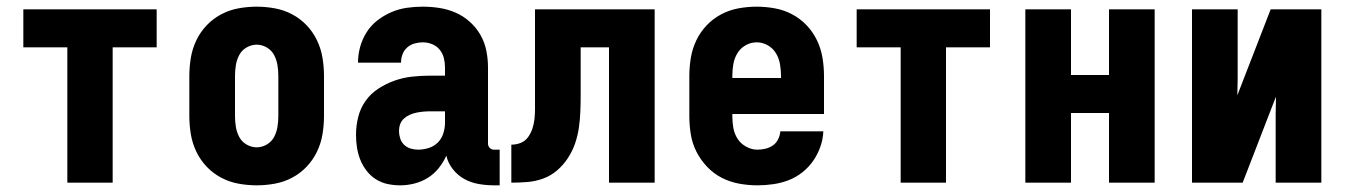

<svg xmlns="http://www.w3.org/2000/svg" viewBox="-20 -548 4040 576"><path d="M182 0V-406H50V-520H450V-406H318V0Z M750 8Q723 8 695.5 3Q668 -2 643.5 -15Q619 -28 600 -48Q581 -68 569 -93Q557 -118 552.5 -145.5Q548 -173 548 -200V-320Q548 -347 552.5 -374.5Q557 -402 569 -427Q581 -452 600 -472Q619 -492 643.5 -505Q668 -518 695.5 -523Q723 -528 750 -528Q777 -528 804.5 -523Q832 -518 856.5 -505Q881 -492 900 -472Q919 -452 931 -427Q943 -402 947.5 -374.5Q952 -347 952 -320V-200Q952 -173 947.5 -145.5Q943 -118 931 -93Q919 -68 900 -48Q881 -28 856.5 -15Q832 -2 804.5 3Q777 8 750 8ZM750 -106Q766 -106 780.5 -114.5Q795 -123 802.5 -137.5Q810 -152 812.5 -168Q815 -184 815 -200V-320Q815 -336 812.5 -352Q810 -368 802.5 -382.5Q795 -397 780.5 -405.5Q766 -414 750 -414Q734 -414 719.5 -405.5Q705 -397 697.5 -382.5Q690 -368 687.5 -352Q685 -336 685 -320V-200Q685 -184 687.5 -168Q690 -152 697.5 -137.5Q705 -123 719.5 -114.5Q734 -106 750 -106Z M1181 8Q1161 8 1142.5 4Q1124 0 1108 -10Q1092 -20 1080 -35.5Q1068 -51 1061 -68.5Q1054 -86 1051 -105Q1048 -124 1048 -143Q1048 -170 1054.5 -196.5Q1061 -223 1076.5 -245Q1092 -267 1115 -282Q1138 -297 1163.5 -306Q1189 -315 1215.5 -318Q1242 -321 1269 -321H1315V-346Q1315 -360 1311.5 -374Q1308 -388 1299 -399Q1290 -410 1276.5 -415.5Q1263 -421 1248 -421Q1236 -421 1223.5 -417.5Q1211 -414 1201.5 -405.5Q1192 -397 1187.5 -385Q1183 -373 1183 -360H1054Q1054 -384 1060.5 -407.5Q1067 -431 1080 -451.5Q1093 -472 1112.5 -487Q1132 -502 1154 -511.5Q1176 -521 1200 -524.5Q1224 -528 1248 -528Q1274 -528 1299 -524Q1324 -520 1347 -510Q1370 -500 1389.5 -482.5Q1409 -465 1421.5 -443Q1434 -421 1439 -396Q1444 -371 1444 -346V-117Q1444 -110 1449 -104.5Q1454 -99 1462 -99H1479V8H1462Q1439 8 1416 4Q1393 0 1373 -11Q1353 -22 1338.5 -40.5Q1324 -59 1319 -81Q1310 -61 1296 -43.5Q1282 -26 1263.5 -14.5Q1245 -3 1223.5 2.5Q1202 8 1181 8ZM1234 -99Q1250 -99 1266 -104Q1282 -109 1293.5 -120.5Q1305 -132 1310 -148Q1315 -164 1315 -180V-214H1269Q1259 -214 1249 -213Q1239 -212 1229 -210Q1219 -208 1209 -203.5Q1199 -199 1191.5 -192Q1184 -185 1180.5 -175.5Q1177 -166 1177 -155Q1177 -144 1180.5 -133Q1184 -122 1192 -114Q1200 -106 1211.5 -102.5Q1223 -99 1234 -99Z M1514 0V-114Q1529 -114 1542.5 -119.5Q1556 -125 1564.5 -137Q1573 -149 1577.5 -163Q1582 -177 1583.5 -191.5Q1585 -206 1585 -220.5Q1585 -235 1585 -249V-520H1944V0H1807V-406H1722V-261Q1722 -237 1721 -212.5Q1720 -188 1716.5 -164Q1713 -140 1705 -117Q1697 -94 1683.5 -73.5Q1670 -53 1651.5 -37Q1633 -21 1610 -12.5Q1587 -4 1562.5 -2Q1538 0 1514 0Z M2252 8Q2225 8 2197.5 3Q2170 -2 2145.5 -14.5Q2121 -27 2101.5 -47.5Q2082 -68 2069.5 -92.5Q2057 -117 2052.5 -144.5Q2048 -172 2048 -200V-320Q2048 -347 2052.5 -374.5Q2057 -402 2069 -427Q2081 -452 2100 -472Q2119 -492 2143.5 -505Q2168 -518 2195.5 -523Q2223 -528 2250 -528Q2277 -528 2304.5 -523Q2332 -518 2356.5 -505Q2381 -492 2400 -472Q2419 -452 2431 -427Q2443 -402 2447.5 -374.5Q2452 -347 2452 -320V-206H2177V-200Q2177 -182 2180 -164.5Q2183 -147 2192.5 -132Q2202 -117 2218.5 -108Q2235 -99 2252 -99Q2265 -99 2277 -102Q2289 -105 2299 -112Q2309 -119 2314.5 -130.5Q2320 -142 2321 -154H2450Q2449 -130 2441 -107.5Q2433 -85 2419.5 -65.5Q2406 -46 2387 -31Q2368 -16 2346 -7.5Q2324 1 2300 4.5Q2276 8 2252 8ZM2323 -314V-320Q2323 -338 2320 -355.5Q2317 -373 2308 -388Q2299 -403 2283.5 -412Q2268 -421 2250 -421Q2232 -421 2216.5 -412Q2201 -403 2192 -388Q2183 -373 2180 -355.5Q2177 -338 2177 -320V-314Z M2682 0V-406H2550V-520H2950V-406H2818V0Z M3056 0V-520H3193V-323H3307V-520H3444V0H3307V-209H3193V0Z M3556 0V-520H3693V-312Q3693 -299 3692.5 -286.5Q3692 -274 3692 -262L3792 -520H3944V0H3807V-208Q3807 -221 3807.5 -233.5Q3808 -246 3808 -258L3802 -243L3708 0Z"/></svg>

Font: Iosevka SS18 Heavy
Style: Regular
Weight: 900
Monospace: yes
Designer: Belleve Invis
Foundry: Belleve Invis
Version: Version 25.1.1; ttfautohint (v1.8.4)